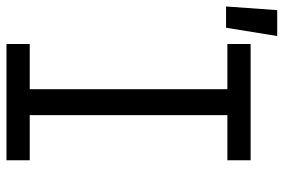

<svg xmlns="http://www.w3.org/2000/svg" viewBox="-196 -696 855 578"><g transform="rotate(90 231.0 -407.5)"><path d="M75 0V-70H211V-665H75V-735H425V-665H289V-70H425V0ZM-38 -661 -27 -815H51L26 -661Z"/></g></svg>

Font: HulyMono
Style: Regular
Weight: 400
Monospace: yes
Designer: Belleve Invis
Foundry: Belleve Invis
Version: Version 33.2.5; ttfautohint (v1.8.4)